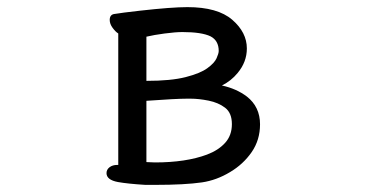

<svg xmlns="http://www.w3.org/2000/svg" viewBox="-20 -504 1040 539"><path d="M311 7Q279 1 279 -18Q279 -28 287.5 -34.5Q296 -41 309 -41H312V-410Q304 -415 296 -426Q288 -437 288 -448Q288 -464 303 -465Q320 -468 373 -474Q462 -484 506 -484Q591 -484 632 -448.5Q673 -413 673 -368Q673 -330 647 -299Q629 -277 603 -264Q644 -255 673 -233Q710 -204 710 -155Q710 -111 686.5 -77Q663 -43 626 -21Q588 2 547 8Q499 15 416 15H388Q339 12 311 7ZM594 -361Q594 -390 571 -402Q546 -414 492 -414Q473 -414 442.5 -410Q412 -406 391 -401V-277Q460 -277 501 -287.5Q542 -298 562 -312.5Q582 -327 588 -340.5Q594 -354 594 -361ZM391 -221V-49L415 -48Q502 -48 561 -70Q593 -82 612 -103Q631 -124 631 -155.5Q631 -187 612 -201.5Q593 -216 565.5 -221.5Q538 -227 515 -227H505Q474 -227 391 -221Z"/></svg>

Font: Moon Stars Kai HW
Style: Bold
Weight: 700
Designer: GuiWonder
Version: Version 1.101